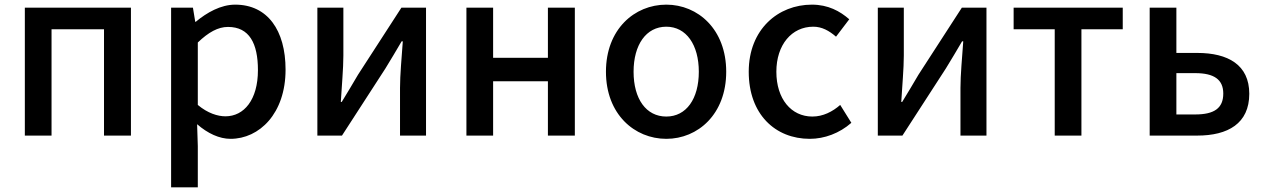

<svg xmlns="http://www.w3.org/2000/svg" viewBox="-20 -584 5446 827"><path d="M87 0H202V-458H428V0H544V-551H87Z M717 223H832V45L829 -49C875 -9 925 14 973 14C1097 14 1210 -95 1210 -284C1210 -454 1132 -564 993 -564C931 -564 871 -530 823 -490H821L811 -551H717ZM951 -83C918 -83 875 -96 832 -132V-401C878 -445 919 -468 962 -468C1054 -468 1091 -397 1091 -282C1091 -154 1031 -83 951 -83Z M1347 0H1453L1640 -289C1660 -321 1690 -372 1710 -406H1715C1710 -335 1703 -262 1703 -205V0H1815V-551H1709L1522 -262C1503 -229 1472 -178 1452 -145H1448C1452 -215 1459 -288 1459 -345V-551H1347Z M1989 0H2104V-234H2340V0H2456V-551H2340V-335H2104V-551H1989Z M2850 14C2986 14 3108 -92 3108 -275C3108 -458 2986 -564 2850 -564C2713 -564 2590 -458 2590 -275C2590 -92 2713 14 2850 14ZM2850 -82C2763 -82 2709 -158 2709 -275C2709 -391 2763 -469 2850 -469C2936 -469 2990 -391 2990 -275C2990 -158 2936 -82 2850 -82Z M3468 14C3531 14 3596 -10 3647 -55L3599 -132C3566 -103 3525 -82 3479 -82C3388 -82 3324 -158 3324 -275C3324 -391 3390 -469 3483 -469C3520 -469 3551 -452 3581 -426L3638 -501C3598 -536 3547 -564 3477 -564C3332 -564 3205 -458 3205 -275C3205 -92 3319 14 3468 14Z M3761 0H3867L4054 -289C4074 -321 4104 -372 4124 -406H4129C4124 -335 4117 -262 4117 -205V0H4229V-551H4123L3936 -262C3917 -229 3886 -178 3866 -145H3862C3866 -215 3873 -288 3873 -345V-551H3761Z M4523 0H4638V-458H4816V-551H4346V-458H4523Z M4932 0H5137C5269 0 5361 -52 5361 -180C5361 -305 5269 -356 5137 -356H5047V-551H4932ZM5047 -91V-269H5128C5210 -269 5249 -241 5249 -181C5249 -118 5210 -91 5128 -91Z"/></svg>

Font: Noto Sans JP Medium
Style: Regular
Weight: 500
Designer: Ryoko NISHIZUKA 西塚涼子 (kana, bopomofo & ideographs); Paul D. Hunt (Latin, Greek & Cyrillic); Sandoll Communications 산돌커뮤니
Foundry: Adobe
Version: Version 2.004;hotconv 1.0.118;makeotfexe 2.5.65603